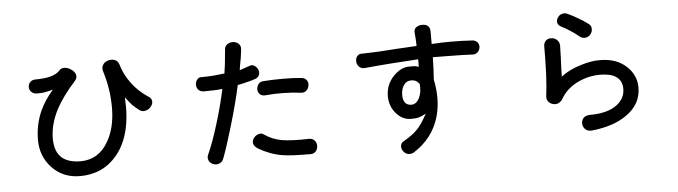

<svg xmlns="http://www.w3.org/2000/svg" viewBox="-48 -956 4095 1159"><g transform="rotate(-5 2000.0 -376.0)"><path d="M179.7 -635.7Q159.2 -634.8 147.5 -621.1Q136.7 -608.4 137.7 -590.8Q138.7 -574.2 150.4 -563.5Q163.1 -550.8 184.6 -550.8Q210 -550.8 223.6 -552.7Q246.1 -555.7 281.2 -565.4Q229.5 -506.8 201.2 -444.3Q165 -362.3 165 -270.5Q165 -171.9 229.5 -102.5Q295.9 -31.2 400.4 -31.2Q539.1 -31.2 625 -134.8Q724.6 -255.9 710 -481.4Q737.3 -445.3 751 -430.7Q764.6 -417 793 -395.5Q809.6 -384.8 829.1 -390.6Q847.7 -395.5 860.4 -411.1Q874 -427.7 872.1 -444.3Q870.1 -463.9 849.6 -474.6Q792 -512.7 752.9 -565.4Q711.9 -620.1 693.4 -685.5Q686.5 -705.1 666 -711.9Q647.5 -717.8 627 -710.9Q606.4 -705.1 596.7 -688.5Q585 -669.9 593.8 -645.5Q610.4 -591.8 618.2 -541Q627 -486.3 627 -426.8Q627 -304.7 578.1 -221.7Q520.5 -121.1 412.1 -120.1Q338.9 -120.1 299.8 -152.3Q254.9 -189.5 254.9 -270.5Q254.9 -355.5 299.8 -443.4Q338.9 -518.6 418.9 -607.4Q434.6 -625 427.7 -645.5Q421.9 -663.1 402.3 -675.8Q383.8 -689.5 363.3 -690.4Q340.8 -691.4 330.1 -676.8Q310.5 -655.3 269.5 -644.5Q232.4 -635.7 179.7 -635.7Z M1184.6 -562.5Q1166 -564.5 1155.3 -550.8Q1144.5 -539.1 1144.5 -521.5Q1143.6 -502.9 1153.3 -491.2Q1165 -476.6 1186.5 -475.6Q1224.6 -475.6 1244.1 -476.6Q1276.4 -477.5 1300.8 -480.5Q1279.3 -380.9 1249 -282.2Q1214.8 -168 1180.7 -92.8Q1171.9 -73.2 1180.7 -55.7Q1189.5 -40 1207 -33.2Q1225.6 -26.4 1242.2 -33.2Q1261.7 -40 1269.5 -61.5Q1296.9 -133.8 1333 -256.8Q1372.1 -388.7 1395.5 -496.1Q1420.9 -500 1449.2 -507.8Q1479.5 -514.6 1506.8 -524.4Q1525.4 -533.2 1529.3 -549.8Q1533.2 -563.5 1526.4 -579.1Q1519.5 -593.8 1505.9 -602.5Q1492.2 -610.4 1480.5 -606.4L1415 -584L1419.9 -615.2Q1424.8 -642.6 1427.7 -657.2Q1431.6 -682.6 1434.6 -709Q1436.5 -730.5 1421.9 -744.1Q1410.2 -754.9 1390.6 -756.8Q1371.1 -757.8 1355.5 -748Q1339.8 -737.3 1337.9 -718.8Q1332 -661.1 1329.1 -628.9Q1325.2 -598.6 1321.3 -572.3Q1286.1 -568.4 1256.8 -565.4Q1221.7 -562.5 1184.6 -562.5ZM1553.7 -505.9Q1533.2 -505.9 1521.5 -491.2Q1510.7 -477.5 1510.7 -460Q1510.7 -441.4 1522.5 -429.7Q1536.1 -417 1559.6 -419.9Q1609.4 -424.8 1665 -423.8Q1722.7 -422.9 1773.4 -416Q1792 -414.1 1805.7 -426.8Q1818.4 -438.5 1820.3 -457Q1823.2 -475.6 1813.5 -488.3Q1801.8 -503.9 1780.3 -504.9Q1734.4 -509.8 1668 -509.8Q1607.4 -509.8 1553.7 -505.9ZM1525.4 -185.5Q1511.7 -195.3 1494.1 -189.5Q1476.6 -184.6 1465.8 -169.9Q1454.1 -154.3 1456.1 -138.7Q1459 -120.1 1480.5 -105.5Q1550.8 -63.5 1626 -50.8Q1677.7 -42 1797.9 -42Q1817.4 -42 1830.1 -56.6Q1840.8 -70.3 1840.8 -88.9Q1840.8 -108.4 1829.1 -121.1Q1816.4 -135.7 1794.9 -134.8Q1687.5 -131.8 1630.9 -141.6Q1572.3 -152.3 1525.4 -185.5Z M2160.2 -619.1Q2139.6 -621.1 2128.9 -606.4Q2119.1 -593.8 2120.1 -575.2Q2121.1 -555.7 2132.8 -543.9Q2145.5 -530.3 2167 -531.2Q2260.7 -540 2342.8 -545.9Q2434.6 -552.7 2493.2 -555.7Q2494.1 -543.9 2494.1 -535.2Q2494.1 -527.3 2493.2 -509.8Q2480.5 -514.6 2468.8 -516.6Q2460 -516.6 2434.6 -516.6Q2386.7 -516.6 2341.8 -471.7Q2292 -420.9 2292 -349.6Q2292 -290 2329.1 -246.1Q2367.2 -201.2 2419.9 -201.2Q2452.1 -201.2 2464.8 -205.1Q2479.5 -209 2510.7 -224.6Q2479.5 -167 2453.1 -137.7Q2422.9 -104.5 2365.2 -71.3Q2348.6 -63.5 2345.7 -45.9Q2342.8 -30.3 2352.5 -14.6Q2362.3 1 2377.9 6.8Q2396.5 12.7 2416 3.9Q2537.1 -71.3 2574.2 -202.1Q2602.5 -304.7 2577.1 -425.8Q2579.1 -455.1 2581.1 -492.2Q2583 -532.2 2583 -560.5Q2614.3 -560.5 2677.7 -559.6Q2770.5 -558.6 2825.2 -555.7Q2843.8 -554.7 2856.4 -568.4Q2867.2 -580.1 2869.1 -597.7Q2870.1 -615.2 2859.4 -627Q2846.7 -640.6 2825.2 -640.6Q2768.6 -644.5 2699.2 -644.5Q2635.7 -644.5 2583 -640.6V-719.7Q2583 -740.2 2568.4 -752Q2554.7 -761.7 2534.2 -760.7Q2514.6 -760.7 2500 -750Q2485.4 -739.3 2486.3 -720.7Q2489.3 -693.4 2490.2 -672.9Q2491.2 -660.2 2491.2 -636.7L2368.2 -629.9Q2300.8 -625 2266.6 -623Q2210 -620.1 2160.2 -619.1ZM2490.2 -406.2Q2495.1 -357.4 2477.5 -321.3Q2459 -286.1 2429.7 -286.1Q2406.2 -286.1 2392.6 -300.8Q2378.9 -317.4 2378.9 -347.7Q2378.9 -382.8 2393.6 -406.2Q2410.2 -432.6 2440.4 -432.6Q2457 -432.6 2469.7 -425.8Q2480.5 -419.9 2490.2 -406.2Z M3258.8 -564.5Q3258.8 -485.4 3255.9 -408.2Q3252 -323.2 3245.1 -271.5Q3241.2 -252 3251 -236.3Q3260.7 -222.7 3277.3 -216.8Q3294.9 -210.9 3311.5 -216.8Q3329.1 -223.6 3339.8 -241.2Q3372.1 -299.8 3441.4 -335Q3507.8 -367.2 3579.1 -367.2Q3643.6 -367.2 3676.8 -343.8Q3711.9 -319.3 3711.9 -270.5Q3711.9 -213.9 3665 -176.8Q3608.4 -130.9 3495.1 -130.9Q3468.8 -129.9 3456.1 -114.3Q3444.3 -99.6 3446.3 -79.1Q3448.2 -59.6 3462.9 -46.9Q3478.5 -33.2 3502.9 -36.1Q3634.8 -49.8 3714.8 -107.4Q3803.7 -169.9 3803.7 -270.5Q3803.7 -342.8 3750 -395.5Q3689.5 -455.1 3585.9 -455.1Q3534.2 -456.1 3468.8 -435.5Q3395.5 -413.1 3348.6 -376L3349.6 -427.7Q3351.6 -467.8 3352.5 -491.2Q3354.5 -531.2 3354.5 -564.5Q3353.5 -586.9 3337.9 -599.6Q3324.2 -612.3 3304.7 -612.3Q3285.2 -613.3 3272.5 -601.6Q3257.8 -587.9 3258.8 -564.5ZM3417 -750Q3399.4 -758.8 3381.8 -752.9Q3365.2 -748 3356.4 -733.4Q3346.7 -719.7 3348.6 -704.1Q3351.6 -687.5 3370.1 -677.7Q3398.4 -663.1 3425.8 -645.5Q3451.2 -628.9 3473.6 -610.4Q3491.2 -594.7 3511.7 -597.7Q3530.3 -599.6 3543 -615.2Q3554.7 -630.9 3553.7 -648.4Q3553.7 -668 3536.1 -679.7Q3509.8 -699.2 3479.5 -716.8Q3447.3 -736.3 3417 -750Z"/></g></svg>

Font: Gungsuh
Style: Regular
Weight: 400
Version: Version 2.21